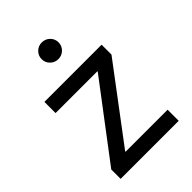

<svg xmlns="http://www.w3.org/2000/svg" viewBox="-215 -830 926 926"><g transform="rotate(-45 247.5 -367.0)"><path d="M49.3 0V-64L336.9 -443.8V-446.3H51.8V-522.5H441.9V-455.1L158.7 -78.6V-75.7H445.3V0ZM245.6 -620.6Q221.7 -620.6 204.8 -637.2Q188 -653.8 188 -677.2Q188 -701.2 204.8 -717.8Q221.7 -734.4 245.1 -734.4Q269.5 -734.4 286.4 -717.8Q303.2 -701.2 303.2 -677.2Q303.2 -653.8 286.4 -637.2Q269.5 -620.6 245.6 -620.6Z"/></g></svg>

Font: Inter 28pt
Style: Regular
Weight: 400
Designer: Rasmus Andersson
Foundry: rsms
Version: Version 4.001;git-66647c0bb